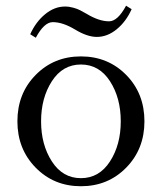

<svg xmlns="http://www.w3.org/2000/svg" viewBox="-20 -645 567 673"><path d="M85.9 -524.9Q105.5 -568.4 138.2 -595.2Q170.9 -622.1 208 -622.1Q222.7 -622.1 237.3 -617.9Q252 -613.8 260.7 -609.1Q269.5 -604.5 284.2 -596.2Q327.1 -570.3 362.3 -570.3Q392.6 -570.3 421.9 -625L441.4 -612.8Q421.9 -569.3 389.2 -542.5Q356.4 -515.6 319.3 -515.6Q285.6 -515.6 242.2 -542Q199.7 -567.4 165 -567.4Q134.8 -567.4 105.5 -512.7ZM41 -219.7Q41 -317.4 105 -382.3Q168.9 -447.3 263.7 -447.3Q358.4 -447.3 422.4 -382.3Q486.3 -317.4 486.3 -219.7Q486.3 -122.6 422.4 -57.4Q358.4 7.8 263.7 7.8Q168.9 7.8 105 -57.4Q41 -122.6 41 -219.7ZM161.9 -360.4Q124 -301.8 124 -219.7Q124 -137.7 161.9 -79.1Q199.7 -20.5 263.7 -20.5Q327.6 -20.5 365.5 -79.1Q403.3 -137.7 403.3 -219.7Q403.3 -301.8 365.5 -360.4Q327.6 -418.9 263.7 -418.9Q199.7 -418.9 161.9 -360.4Z"/></svg>

Font: Theano Old Style
Style: Regular
Weight: 400
Designer: Alexey Kryukov
Version: Version 2.00